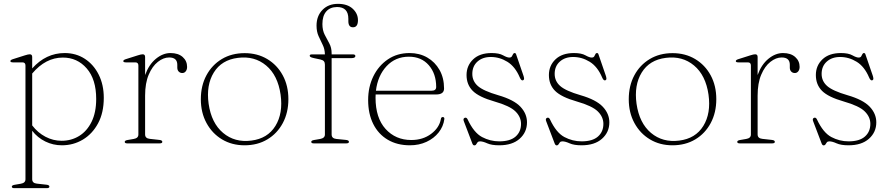

<svg xmlns="http://www.w3.org/2000/svg" viewBox="-20 -746 4628 999"><path d="M147.5 -449.5V-390Q219 -470 316.5 -470Q375.5 -470 421.5 -440Q467.5 -410 493.8 -357.2Q520 -304.5 520 -237Q520 -159.5 490.2 -104.2Q460.5 -49 411 -19.5Q361.5 10 302 10Q256 10 215.8 -9.8Q175.5 -29.5 147.5 -65.5V186.5Q147.5 207 172 209.5L221.5 215Q237 216.5 237 225Q237 233 223.5 233H54Q41.5 233 41.5 225Q41.5 218 56 215.5L88 210Q112.5 206 112.5 187V-405Q112.5 -421.5 96.5 -421.5H47.5Q34 -421.5 34 -428Q34 -434 46.5 -438L109.5 -458Q126.5 -463.5 135 -463.5Q147.5 -463.5 147.5 -449.5ZM307 -446.5Q217.5 -446.5 147.5 -363.5V-93.5Q176.5 -55.5 216.5 -34.5Q256.5 -13.5 300.5 -13.5Q351 -13.5 391.8 -38.5Q432.5 -63.5 456.5 -112.2Q480.5 -161 480.5 -231Q480.5 -333.5 431.2 -390Q382 -446.5 307 -446.5Z M735 -449.5V-355.5Q754.5 -410 791 -440Q827.5 -470 867 -470Q907.5 -470 930.5 -449.5Q953.5 -429 953.5 -398Q953.5 -384 946.5 -375Q939.5 -366 928.5 -366Q917.5 -366 910 -373.5Q902.5 -381 902.5 -394.5V-409Q902.5 -447 860 -447Q830.5 -447 801.5 -424.2Q772.5 -401.5 753.8 -357.5Q735 -313.5 735 -248.5V-46.5Q735 -26 759.5 -23.5L809 -18Q824.5 -16.5 824.5 -8Q824.5 0 811 0H641.5Q629 0 629 -8Q629 -15 643.5 -17.5L675.5 -23Q700 -27 700 -46V-405Q700 -421.5 684 -421.5H635Q621.5 -421.5 621.5 -428Q621.5 -434 634 -438L697 -458Q714 -463.5 722.5 -463.5Q735 -463.5 735 -449.5Z M1253 -469.5Q1319 -469.5 1370.5 -438.8Q1422 -408 1451.2 -354Q1480.5 -300 1480.5 -230Q1480.5 -160 1451.5 -105.8Q1422.5 -51.5 1371.2 -20.8Q1320 10 1252.5 10Q1186.5 10 1135.2 -20.8Q1084 -51.5 1054.5 -105.8Q1025 -160 1025 -229.5Q1025 -300 1054 -354Q1083 -408 1134.2 -438.8Q1185.5 -469.5 1253 -469.5ZM1287.5 -14.5Q1372.5 -25 1413 -90.8Q1453.5 -156.5 1440 -253.5Q1425.5 -354.5 1364.8 -405.2Q1304 -456 1218 -445Q1133 -434.5 1092.5 -368.8Q1052 -303 1065.5 -206Q1080 -105.5 1140.8 -54.5Q1201.5 -3.5 1287.5 -14.5Z M1705.5 -46.5Q1705.5 -25.5 1730 -23L1780 -18Q1795.5 -16.5 1795.5 -8Q1795.5 0 1782 0H1612Q1599.5 0 1599.5 -8Q1599.5 -15 1614 -17.5L1646 -23Q1670.5 -27.5 1670.5 -46V-409.5Q1670.5 -420.5 1665.5 -427Q1660.5 -433.5 1647 -436.5L1614 -443.5Q1600 -446.5 1595.8 -449.5Q1591.5 -452.5 1591.5 -456Q1591.5 -463 1602.5 -463H1670.5Q1670 -490.5 1659.2 -512.2Q1648.5 -534 1637.8 -557.5Q1627 -581 1627 -612.5Q1627 -663 1657.8 -694.5Q1688.5 -726 1738.5 -726Q1787.5 -726 1815 -700.8Q1842.5 -675.5 1842.5 -641Q1842.5 -604 1816.5 -604Q1792.5 -604 1792.5 -636V-648.5Q1792.5 -709.5 1733.5 -709.5Q1697 -709 1677.2 -686Q1657.5 -663 1657.5 -621Q1657.5 -588.5 1669.5 -565.2Q1681.5 -542 1693.5 -520Q1705.5 -498 1705.5 -468.5V-463H1816Q1829 -463 1829 -454.5Q1829 -443.5 1808 -443.5H1705.5Z M2290.5 -285.5Q2290.5 -254.5 2249.5 -254.5H1934.5Q1934 -246 1934 -237.5Q1934 -132.5 1986.2 -75Q2038.5 -17.5 2120 -17.5Q2180.5 -17.5 2223.2 -49.5Q2266 -81.5 2274 -127Q2275.5 -137 2283.5 -137Q2293 -137 2292 -126.5Q2287 -88 2262.5 -57Q2238 -26 2199.2 -8Q2160.5 10 2113 10Q2046.5 10 1997.5 -19Q1948.5 -48 1922 -101Q1895.5 -154 1895.5 -225.5Q1895.5 -293.5 1922.5 -348.8Q1949.5 -404 1998 -437Q2046.5 -470 2111.5 -470Q2162.5 -470 2203 -446.8Q2243.5 -423.5 2267 -382Q2290.5 -340.5 2290.5 -285.5ZM2107.5 -451Q2037.5 -451 1991.5 -401.8Q1945.5 -352.5 1936 -274H2226Q2249.5 -274 2249.5 -293.5Q2249.5 -362.5 2211 -406.8Q2172.5 -451 2107.5 -451Z M2533.5 -449.5Q2491 -449.5 2464.2 -425.5Q2437.5 -401.5 2437.5 -361.5Q2437.5 -324 2466.2 -298.5Q2495 -273 2572.5 -250.5Q2653.5 -227 2687.8 -190.8Q2722 -154.5 2722 -109.5Q2722 -58 2683.8 -24Q2645.5 10 2577.5 10Q2538 10 2515.2 -0.2Q2492.5 -10.5 2477.5 -10.5Q2468.5 -10.5 2464.5 -5.2Q2460.5 0 2457.5 5.2Q2454.5 10.5 2448 10.5Q2441.5 10.5 2437.5 0.5L2393.5 -115Q2388 -129 2398 -133Q2407.5 -136.5 2413 -125Q2445.5 -55.5 2488 -33Q2530.5 -10.5 2577.5 -10.5Q2634.5 -10.5 2662.8 -35.5Q2691 -60.5 2691 -101.5Q2691 -137.5 2662 -166.2Q2633 -195 2552.5 -218Q2472 -241 2439.8 -273.2Q2407.5 -305.5 2407.5 -355.5Q2407.5 -404.5 2441.8 -437.2Q2476 -470 2538 -470Q2576.5 -470 2597.5 -458.2Q2618.5 -446.5 2630 -446.5Q2639.5 -446.5 2643.2 -452.5Q2647 -458.5 2649.5 -464.2Q2652 -470 2658 -470Q2663.5 -470 2665.5 -463L2703 -354Q2706 -346 2706.8 -338.2Q2707.5 -330.5 2700.5 -328Q2692 -325.5 2684.5 -343Q2660.5 -399.5 2620 -424.5Q2579.5 -449.5 2533.5 -449.5Z M2962 -449.5Q2919.5 -449.5 2892.8 -425.5Q2866 -401.5 2866 -361.5Q2866 -324 2894.8 -298.5Q2923.5 -273 3001 -250.5Q3082 -227 3116.2 -190.8Q3150.5 -154.5 3150.5 -109.5Q3150.5 -58 3112.2 -24Q3074 10 3006 10Q2966.5 10 2943.8 -0.2Q2921 -10.5 2906 -10.5Q2897 -10.5 2893 -5.2Q2889 0 2886 5.2Q2883 10.5 2876.5 10.5Q2870 10.5 2866 0.5L2822 -115Q2816.5 -129 2826.5 -133Q2836 -136.5 2841.5 -125Q2874 -55.5 2916.5 -33Q2959 -10.5 3006 -10.5Q3063 -10.5 3091.2 -35.5Q3119.5 -60.5 3119.5 -101.5Q3119.5 -137.5 3090.5 -166.2Q3061.5 -195 2981 -218Q2900.5 -241 2868.2 -273.2Q2836 -305.5 2836 -355.5Q2836 -404.5 2870.2 -437.2Q2904.5 -470 2966.5 -470Q3005 -470 3026 -458.2Q3047 -446.5 3058.5 -446.5Q3068 -446.5 3071.8 -452.5Q3075.5 -458.5 3078 -464.2Q3080.5 -470 3086.5 -470Q3092 -470 3094 -463L3131.5 -354Q3134.5 -346 3135.2 -338.2Q3136 -330.5 3129 -328Q3120.5 -325.5 3113 -343Q3089 -399.5 3048.5 -424.5Q3008 -449.5 2962 -449.5Z M3479.5 -469.5Q3545.5 -469.5 3597 -438.8Q3648.5 -408 3677.8 -354Q3707 -300 3707 -230Q3707 -160 3678 -105.8Q3649 -51.5 3597.8 -20.8Q3546.5 10 3479 10Q3413 10 3361.8 -20.8Q3310.5 -51.5 3281 -105.8Q3251.5 -160 3251.5 -229.5Q3251.5 -300 3280.5 -354Q3309.5 -408 3360.8 -438.8Q3412 -469.5 3479.5 -469.5ZM3514 -14.5Q3599 -25 3639.5 -90.8Q3680 -156.5 3666.5 -253.5Q3652 -354.5 3591.2 -405.2Q3530.5 -456 3444.5 -445Q3359.5 -434.5 3319 -368.8Q3278.5 -303 3292 -206Q3306.5 -105.5 3367.2 -54.5Q3428 -3.5 3514 -14.5Z M3922 -449.5V-355.5Q3941.5 -410 3978 -440Q4014.5 -470 4054 -470Q4094.5 -470 4117.5 -449.5Q4140.5 -429 4140.5 -398Q4140.5 -384 4133.5 -375Q4126.5 -366 4115.5 -366Q4104.5 -366 4097 -373.5Q4089.5 -381 4089.5 -394.5V-409Q4089.5 -447 4047 -447Q4017.5 -447 3988.5 -424.2Q3959.5 -401.5 3940.8 -357.5Q3922 -313.5 3922 -248.5V-46.5Q3922 -26 3946.5 -23.5L3996 -18Q4011.5 -16.5 4011.5 -8Q4011.5 0 3998 0H3828.5Q3816 0 3816 -8Q3816 -15 3830.5 -17.5L3862.5 -23Q3887 -27 3887 -46V-405Q3887 -421.5 3871 -421.5H3822Q3808.5 -421.5 3808.5 -428Q3808.5 -434 3821 -438L3884 -458Q3901 -463.5 3909.5 -463.5Q3922 -463.5 3922 -449.5Z M4351 -449.5Q4308.5 -449.5 4281.8 -425.5Q4255 -401.5 4255 -361.5Q4255 -324 4283.8 -298.5Q4312.5 -273 4390 -250.5Q4471 -227 4505.2 -190.8Q4539.5 -154.5 4539.5 -109.5Q4539.5 -58 4501.2 -24Q4463 10 4395 10Q4355.5 10 4332.8 -0.2Q4310 -10.5 4295 -10.5Q4286 -10.5 4282 -5.2Q4278 0 4275 5.2Q4272 10.5 4265.5 10.5Q4259 10.5 4255 0.5L4211 -115Q4205.5 -129 4215.5 -133Q4225 -136.5 4230.5 -125Q4263 -55.5 4305.5 -33Q4348 -10.5 4395 -10.5Q4452 -10.5 4480.2 -35.5Q4508.5 -60.5 4508.5 -101.5Q4508.5 -137.5 4479.5 -166.2Q4450.5 -195 4370 -218Q4289.5 -241 4257.2 -273.2Q4225 -305.5 4225 -355.5Q4225 -404.5 4259.2 -437.2Q4293.5 -470 4355.5 -470Q4394 -470 4415 -458.2Q4436 -446.5 4447.5 -446.5Q4457 -446.5 4460.8 -452.5Q4464.5 -458.5 4467 -464.2Q4469.5 -470 4475.5 -470Q4481 -470 4483 -463L4520.5 -354Q4523.5 -346 4524.2 -338.2Q4525 -330.5 4518 -328Q4509.5 -325.5 4502 -343Q4478 -399.5 4437.5 -424.5Q4397 -449.5 4351 -449.5Z"/></svg>

Font: Fraunces 9pt Thin
Style: Regular
Weight: 100
Version: Version 1.000;[b76b70a41]